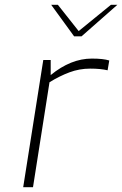

<svg xmlns="http://www.w3.org/2000/svg" viewBox="-20 -783 511 803"><path d="M161 -532H192V-469Q276 -538 364 -538Q412 -538 437 -530L430 -489Q401 -496 357 -496Q312 -496 270.5 -480.5Q229 -465 187 -439L118 0H77ZM194 -763H222L309 -653L444 -763H471L321 -631H290Z"/></svg>

Font: Exo ExtraLight
Style: Italic
Weight: 275
Italic angle: -9°
Designer: Natanael Gama
Foundry: Natanael Gama
Version: Version 1.500; ttfautohint (v1.6)